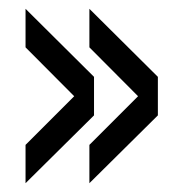

<svg xmlns="http://www.w3.org/2000/svg" viewBox="-20 -530 400 436"><path d="M183 -114 338.5 -268V-355.5L183 -510V-422.5L293.5 -311.5L183 -201ZM38 -114 193.5 -268V-355.5L38 -510V-422.5L148.5 -311.5L38 -201Z"/></svg>

Font: Big Shoulders Stencil Text Medium
Style: Regular
Weight: 500
Designer: Patric King
Foundry: XO Type Co
Version: Version 1.000